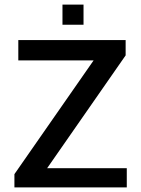

<svg xmlns="http://www.w3.org/2000/svg" viewBox="-20 -819 615 839"><path d="M253 -799H345V-711H253ZM43 -58 389 -555H60V-644H529V-577L186 -84H534V0H43Z"/></svg>

Font: Kanit
Style: Regular
Weight: 400
Designer: Katatrad Team
Foundry: Cadson Demak
Version: Version 1.001